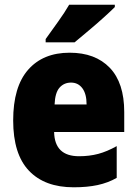

<svg xmlns="http://www.w3.org/2000/svg" viewBox="-20 -786 582 816"><path d="M276 -562Q385 -562 446.5 -498Q508 -434 508 -310V-225H210Q212 -122 316 -122Q360 -122 397.5 -132Q435 -142 476 -165V-30Q439 -9 395 0.5Q351 10 293 10Q170 10 103 -60.5Q36 -131 36 -274Q36 -417 99.5 -489.5Q163 -562 276 -562ZM282 -435Q252 -435 233 -413.5Q214 -392 212 -342H348Q348 -387 330 -411Q312 -435 282 -435ZM468 -756Q450 -738 419.5 -710.5Q389 -683 355.5 -655Q322 -627 297 -606H174V-620Q199 -655 227 -694Q255 -733 274 -766H468Z"/></svg>

Font: Noto Sans Oriya Cond Blk
Style: Regular
Weight: 900
Width: 3
Designer: Amélie Bonet and Sol Matas
Foundry: Google LLC
Version: Version 2.006; ttfautohint (v1.8.4.7-5d5b)